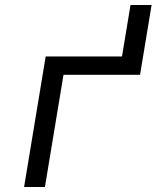

<svg xmlns="http://www.w3.org/2000/svg" viewBox="-20 -745 640 765"><path d="M76 0 162 -520H466L500 -725H584L538 -447H233L159 0Z"/></svg>

Font: Iosevka SS04 Extended Oblique
Style: Regular
Weight: 400
Width: 7
Italic angle: -9°
Monospace: yes
Designer: Belleve Invis
Foundry: Belleve Invis
Version: Version 19.0.0; ttfautohint (v1.8.4)